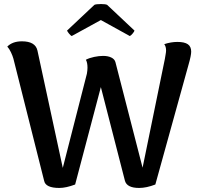

<svg xmlns="http://www.w3.org/2000/svg" viewBox="-20 -914 989 948"><path d="M924 -659Q924 -640 911 -595L747 -3Q703 14 667 14Q607 14 597 -21L478 -484L351 -3Q306 14 273 14Q205 14 198 -21L46 -625Q42 -639 34 -656Q26 -673 16 -684Q42 -710 88 -710Q155 -710 165 -664L290 -85L409 -550Q412 -567 412 -580Q412 -605 404 -619Q421 -628 445 -633Q469 -638 489 -638Q513 -638 529.5 -630Q546 -622 550 -607L684 -86L794 -623Q795 -631 797.5 -644Q800 -657 800 -665Q800 -684 791 -696Q824 -707 856 -707Q891 -707 907.5 -695.5Q924 -684 924 -659ZM644 -763Q643 -758 635 -748.5Q627 -739 621 -736L478 -815L334 -736Q328 -739 320.5 -748.5Q313 -758 311 -763L446 -890Q454 -894 479 -894Q501 -894 509 -890Z"/></svg>

Font: Arima Madurai ExtraBold
Style: Regular
Weight: 800
Designer: Joana Correia and Natanael Gama
Foundry: NDISCOVER
Version: Version 1.019